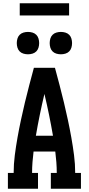

<svg xmlns="http://www.w3.org/2000/svg" viewBox="-20 -1147 540 1167"><path d="M28 0V-96H63Q63 -150 70 -204Q77 -258 86.5 -311.5Q96 -365 107.5 -418.5Q119 -472 131.5 -524.5Q144 -577 158 -630Q172 -683 186 -735H314Q328 -683 342 -630Q356 -577 368.5 -524.5Q381 -472 392.5 -418.5Q404 -365 413.5 -311.5Q423 -258 430 -204Q437 -150 437 -96H472V0H289V-96H325Q325 -129 322.5 -161.5Q320 -194 316 -226H184Q180 -194 177.5 -161.5Q175 -129 175 -96H211V0ZM302 -322Q291 -386 278 -449.5Q265 -513 250 -576Q235 -513 222 -449.5Q209 -386 198 -322ZM350 -817Q336 -817 322.5 -821Q309 -825 299.5 -834.5Q290 -844 286 -857.5Q282 -871 282 -885Q282 -899 286 -912.5Q290 -926 299.5 -935.5Q309 -945 322.5 -949Q336 -953 350 -953Q364 -953 377.5 -949Q391 -945 400.5 -935.5Q410 -926 414 -912.5Q418 -899 418 -885Q418 -871 414 -857.5Q410 -844 400.5 -834.5Q391 -825 377.5 -821Q364 -817 350 -817ZM150 -817Q136 -817 122.5 -821Q109 -825 99.5 -834.5Q90 -844 86 -857.5Q82 -871 82 -885Q82 -899 86 -912.5Q90 -926 99.5 -935.5Q109 -945 122.5 -949Q136 -953 150 -953Q164 -953 177.5 -949Q191 -945 200.5 -935.5Q210 -926 214 -912.5Q218 -899 218 -885Q218 -871 214 -857.5Q210 -844 200.5 -834.5Q191 -825 177.5 -821Q164 -817 150 -817ZM100 -1053V-1127H400V-1053Z"/></svg>

Font: Iosevka Curly Slab
Style: Bold
Weight: 700
Monospace: yes
Designer: Belleve Invis
Foundry: Belleve Invis
Version: Version 22.1.2; ttfautohint (v1.8.4)